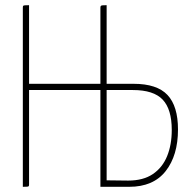

<svg xmlns="http://www.w3.org/2000/svg" viewBox="-20 -720 726 740"><path d="M68 0V-690Q68 -695 69 -697Q70 -699 75.5 -699.5Q81 -700 92 -700V-397H367V-690Q367 -695 368.5 -697Q370 -699 375 -699.5Q380 -700 391 -700V-397H495Q585 -397 625.5 -354Q666 -311 666 -221Q666 -121 618.5 -60.5Q571 0 478 0H367V-373H92V-10Q92 -5 91 -3Q90 -1 85 -0.5Q80 0 68 0ZM474 -24Q532 -24 569 -49Q606 -74 624 -118Q642 -162 642 -219Q642 -299 607 -336Q572 -373 492 -373H391V-25Q412 -25 432.5 -24.5Q453 -24 474 -24Z"/></svg>

Font: Yanone Kaffeesatz ExtraLight
Style: Regular
Weight: 200
Designer: Yanone (Cyrillic: Daniel Pouzeot, Huerta Tipografica, and Cyreal)
Foundry: Yanone
Version: Version 2.003